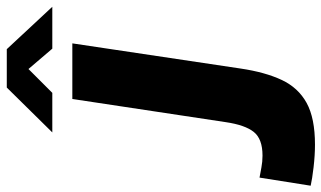

<svg xmlns="http://www.w3.org/2000/svg" viewBox="-230 -746 971 580"><g transform="rotate(-90 256.0 -455.5)"><path d="M109.5 10Q78 10 41.5 5.8Q5 1.5 -14.5 -3L10 -157.5Q23.5 -155 40.8 -151.8Q58 -148.5 76.5 -148.5Q127 -148.5 148 -175Q169 -201.5 177.5 -259.5L247.5 -723H415.5L339.5 -215Q328.5 -140.5 305 -90.5Q281.5 -40.5 235.5 -15.2Q189.5 10 109.5 10ZM146.5 -783.5 282 -921H398L526 -783.5H399.5L338 -855.5L266 -783.5Z"/></g></svg>

Font: Public Sans Thin ExtraBold
Style: Italic
Weight: 800
Italic angle: -8°
Version: Version 2.001